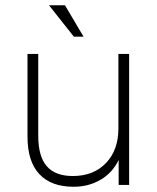

<svg xmlns="http://www.w3.org/2000/svg" viewBox="-20 -706 601 733"><path d="M473 -500V0H433V-95Q409 -46 363.5 -19.5Q318 7 261 7Q175 7 130 -41.5Q85 -90 85 -184V-500H126V-188Q126 -109 158.5 -71.5Q191 -34 258 -34Q337 -34 384.5 -83.5Q432 -133 432 -215V-500ZM262 -566 167 -686H228L299 -566Z"/></svg>

Font: MuliDisplayVN ExtraLight
Style: Regular
Weight: 200
Designer: Vernon Adams
Foundry: Vernon Adams
Version: Version 2.100